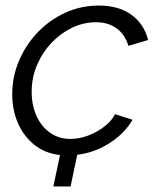

<svg xmlns="http://www.w3.org/2000/svg" viewBox="-20 -550 566 691"><path d="M172 121 196 8Q142 2 103.5 -29Q65 -60 44.5 -107Q24 -154 24 -211Q24 -274 48.5 -331.5Q73 -389 115.5 -433.5Q158 -478 214.5 -504Q271 -530 335 -530Q408 -530 453.5 -496.5Q499 -463 513 -406L442 -385Q430 -426 399.5 -448Q369 -470 326 -470Q281 -470 240 -450.5Q199 -431 166 -396.5Q133 -362 113.5 -316.5Q94 -271 94 -220Q94 -171 111.5 -132.5Q129 -94 160.5 -72Q192 -50 233 -50Q265 -50 297 -62Q329 -74 355.5 -94.5Q382 -115 394 -139L457 -119Q428 -69 373.5 -34.5Q319 0 258 7L234 121Z"/></svg>

Font: Raleway
Style: Italic
Weight: 400
Italic angle: -12°
Designer: Matt McInerney, Pablo Impallari, Rodrigo Fuenzalida
Foundry: Matt McInerney, Pablo Impallari, Rodrigo Fuenzalida
Version: Version 4.026